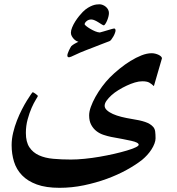

<svg xmlns="http://www.w3.org/2000/svg" viewBox="-20 -709 826 895"><path d="M697.3 -307.6Q686.5 -317.9 675.8 -324Q665 -330.1 643.1 -330.1Q627.4 -330.1 608.6 -324.5Q589.8 -318.8 570.6 -309.8Q551.3 -300.8 532.5 -289.3Q513.7 -277.8 499.5 -264.9Q485.4 -252 476.6 -239.5Q467.8 -227.1 467.8 -215.8Q467.8 -205.1 478.3 -195.3Q488.8 -185.5 506.1 -177.7Q523.4 -169.9 545.9 -164.3Q568.4 -158.7 592.3 -154.8Q631.8 -148.9 656.5 -140.6Q681.2 -132.3 694.3 -117.2Q701.7 -108.9 703.4 -95.7Q705.1 -82.5 705.1 -64Q705.1 -53.2 700 -39.6Q694.8 -25.9 686 -12.2Q677.2 1.5 666 13.7Q654.8 25.9 643.1 35.6Q612.8 59.6 570.3 83Q527.8 106.4 477.5 124.8Q427.2 143.1 371.1 154.8Q314.9 166.5 257.3 166.5Q194.3 166.5 151.6 150.9Q108.9 135.3 82.8 108.2Q56.6 81.1 45.4 44.9Q34.2 8.8 34.2 -32.7Q34.2 -61 41.3 -90.6Q48.3 -120.1 59.1 -147.5Q69.8 -174.8 82.3 -199Q94.7 -223.1 105.7 -240.7Q116.7 -258.3 124 -268.8Q131.3 -279.3 132.8 -279.3Q134.3 -279.3 138.4 -276.6Q142.6 -273.9 146.7 -271Q150.9 -268.1 153.8 -265.1Q156.7 -262.2 156.7 -261.7Q156.2 -259.3 147 -244.4Q137.7 -229.5 127.4 -206.3Q117.2 -183.1 108.9 -152.8Q100.6 -122.6 100.6 -89.4Q100.6 -47.4 116.9 -22.7Q133.3 2 161.6 14.9Q189.9 27.8 228.3 31.2Q266.6 34.7 310.5 34.7Q339.4 34.7 374.3 31.2Q409.2 27.8 444.3 21.7Q479.5 15.6 512.5 8.1Q545.4 0.5 570.8 -7.1Q596.2 -14.6 611.3 -21.7Q626.5 -28.8 626.5 -34.2Q626.5 -44.9 592.3 -52.5Q558.1 -60.1 498 -70.8Q481.4 -74.2 463.4 -80.1Q445.3 -85.9 430.4 -97.2Q415.5 -108.4 405.5 -126.5Q395.5 -144.5 395.5 -171.4Q395.5 -189 403.6 -211.2Q411.6 -233.4 425 -257.6Q438.5 -281.7 455.8 -305.2Q473.1 -328.6 492.2 -348.1Q512.2 -368.2 537.1 -388.4Q562 -408.7 588.1 -424.8Q614.3 -440.9 639.6 -450.9Q665 -460.9 687.5 -460.9Q695.8 -460.9 704.3 -458.7Q712.9 -456.5 719.7 -453.1Q726.6 -449.7 730.7 -445.6Q734.9 -441.4 734.9 -437ZM518.6 -566.4Q518.6 -562.5 515.6 -554.4Q512.7 -546.4 508.3 -538.8Q503.9 -531.2 499 -524.7Q494.1 -518.1 490.2 -517.1Q486.3 -515.6 474.1 -511Q461.9 -506.3 446 -500.2Q430.2 -494.1 413.6 -487.5Q397 -481 383.8 -476.1Q352.1 -463.9 329.6 -452.9Q307.1 -441.9 302.2 -441.9Q298.8 -441.9 296.4 -443.6Q293.9 -445.3 293.9 -450.7Q293.9 -454.1 296.1 -460.7Q298.3 -467.3 301.5 -474.1Q304.7 -481 307.9 -486.6Q311 -492.2 312.5 -494.1Q314.5 -496.1 318.8 -499.3Q323.2 -502.4 328.4 -505.4Q333.5 -508.3 338.4 -510.7Q343.3 -513.2 345.7 -514.2Q340.3 -515.6 334.5 -519Q328.6 -522.5 323.5 -528.1Q318.4 -533.7 314.5 -540.8Q310.5 -547.9 310.5 -556.6Q310.5 -567.4 316.4 -581.5Q322.3 -595.7 330.8 -609.1Q339.4 -622.6 348.9 -634.3Q358.4 -646 365.7 -653.3Q377.9 -665.5 389.6 -672.6Q401.4 -679.7 411.1 -683.3Q420.9 -687 429.2 -688Q437.5 -689 443.8 -689Q451.2 -689 458.7 -686Q466.3 -683.1 472.9 -677.7Q479.5 -672.4 483.6 -664.8Q487.8 -657.2 487.8 -648.4Q487.8 -640.1 485.1 -630.1Q482.4 -620.1 478.5 -611.3Q474.6 -602.5 470.5 -596.7Q466.3 -590.8 463.9 -590.8Q461.4 -590.8 454.6 -595Q447.8 -599.1 439.5 -604.5Q431.2 -609.9 422.1 -614Q413.1 -618.2 405.3 -618.2Q392.6 -618.2 383.5 -610.4Q374.5 -602.5 374.5 -595.7Q374.5 -593.8 381.8 -587.6Q389.2 -581.5 400.1 -575Q411.1 -568.4 423.3 -563.2Q435.5 -558.1 445.3 -557.6Q453.1 -559.6 463.6 -562.7Q474.1 -565.9 484.1 -568.8Q494.1 -571.8 502 -574Q509.8 -576.2 511.7 -576.2Q518.6 -576.2 518.6 -566.4Z"/></svg>

Font: Accordance
Style: Bold
Weight: 700
Version: Version 1.2 (build January 31, 2020) Miklal Software Solutio